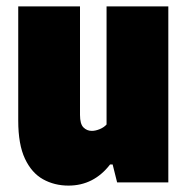

<svg xmlns="http://www.w3.org/2000/svg" viewBox="-20 -570 585 600"><path d="M194 10Q150 10 114.5 -9.8Q79 -29.5 58 -74Q37 -118.5 37 -193V-550H230V-211Q230 -182.5 240.8 -171.8Q251.5 -161 267 -161Q278.5 -161 291.8 -166.5Q305 -172 313 -181V-550H506V0H346L332 -56H324Q273 10 194 10Z"/></svg>

Font: Encode Sans Cnd Black
Style: Regular
Weight: 900
Width: 3
Designer: Multiple Designers
Foundry: Impallari Type
Version: Version 3.002; ttfautohint (v1.8.3) -l 8 -r 50 -G 200 -x 14 